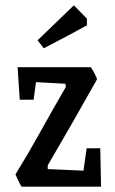

<svg xmlns="http://www.w3.org/2000/svg" viewBox="-20 -700 433 720"><path d="M61 0Q56 -7 48 -24Q40 -41 38 -46Q89 -129 131.5 -206Q174 -283 227 -374L225 -386L115 -392L106 -326H54L46 -448H321Q325 -442 333 -427.5Q341 -413 344 -403Q298 -321 252 -240.5Q206 -160 159 -80V-66L293 -60L305 -144H356L359 0ZM144 -519 121 -549 257 -680 306 -630V-605Q272 -586 228.5 -563Q185 -540 144 -519Z"/></svg>

Font: Grenze Gotisch
Style: Regular
Weight: 400
Designer: Renata Polastri
Foundry: Omnibus-Type
Version: Version 1.001